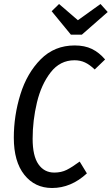

<svg xmlns="http://www.w3.org/2000/svg" viewBox="-20 -927 558 959"><path d="M505 -630 453 -580Q428 -604 404.5 -615Q381 -626 352 -626Q280 -626 233 -565.5Q186 -505 164.5 -415Q143 -325 143 -234Q143 -148 172 -106.5Q201 -65 251 -65Q286 -65 313 -78.5Q340 -92 378 -120L414 -61Q335 12 240 12Q154 12 101.5 -54Q49 -120 49 -239Q49 -350 82 -456Q115 -562 183.5 -631Q252 -700 353 -700Q403 -700 439 -682.5Q475 -665 505 -630ZM482 -907 518 -867 389 -754H334L238 -871L275 -907L369 -826Z"/></svg>

Font: Fira Sans Extra Condensed
Style: Italic
Weight: 400
Width: 3
Italic angle: -8°
Designer: Carrois Corporate & Edenspiekermann AG
Foundry: Carrois Corporate GbR & Edenspiekermann AG
Version: Version 4.203